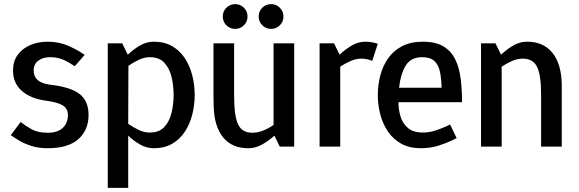

<svg xmlns="http://www.w3.org/2000/svg" viewBox="-20 -710 2803 930"><path d="M32 -55 80 -119Q104 -100 134 -83.5Q164 -67 211 -67Q260 -67 284.5 -91Q309 -115 309 -153Q309 -184 284 -199.5Q259 -215 204 -222Q129 -232 86 -269.5Q43 -307 43 -369Q43 -413 65.5 -444Q88 -475 126 -491.5Q164 -508 211 -508Q267 -508 314.5 -486.5Q362 -465 390 -444L342 -389Q321 -404 291.5 -418.5Q262 -433 221 -433Q188 -433 165.5 -416Q143 -399 143 -369Q143 -310 221 -300Q320 -289 364.5 -255.5Q409 -222 409 -153Q409 -80 359.5 -36Q310 8 211 8Q167 8 132.5 -3Q98 -14 73 -29Q48 -44 32 -55Z M705 -68Q752 -68 777 -96Q802 -124 811.5 -166Q821 -208 821 -250Q821 -293 811.5 -335Q802 -377 777 -405Q752 -433 705 -433Q679 -433 651.5 -420Q624 -407 602 -391L601 -110Q624 -94 651 -81Q678 -68 705 -68ZM572 -500 599 -445Q625 -470 657 -489Q689 -508 725 -508Q777 -508 814.5 -486Q852 -464 876 -427Q900 -390 911.5 -344Q923 -298 923 -250Q923 -202 911.5 -156Q900 -110 876 -73Q852 -36 814.5 -14Q777 8 725 8Q690 8 658.5 -10Q627 -28 601 -53V200H502V-500Z M1182 8Q1103 8 1060 -45.5Q1017 -99 1015 -198L1014 -250V-500H1114V-250Q1114 -147 1133.5 -107Q1153 -67 1202 -67Q1230 -67 1257 -78.5Q1284 -90 1305 -105V-500H1405V0H1335L1309 -53Q1283 -29 1250.5 -10.5Q1218 8 1183 8H1182ZM1119 -570Q1094 -570 1076.5 -587.5Q1059 -605 1059 -630Q1059 -655 1076.5 -672.5Q1094 -690 1119 -690Q1144 -690 1161.5 -672.5Q1179 -655 1179 -630Q1179 -605 1161.5 -587.5Q1144 -570 1119 -570ZM1293 -570Q1268 -570 1250.5 -587.5Q1233 -605 1233 -630Q1233 -655 1250.5 -672.5Q1268 -690 1293 -690Q1318 -690 1335.5 -672.5Q1353 -655 1353 -630Q1353 -605 1335.5 -587.5Q1318 -570 1293 -570Z M1783 -415Q1757 -426 1730 -426Q1704 -426 1677 -414Q1650 -402 1628 -387V0H1528V-500H1598L1625 -445Q1651 -470 1683 -489Q1715 -508 1750 -508H1751Q1767 -508 1782.5 -505Q1798 -502 1810 -498Z M2018 8Q1963 8 1923.5 -14Q1884 -36 1859 -73Q1834 -110 1822 -156Q1810 -202 1810 -250Q1810 -298 1822 -344Q1834 -390 1859.5 -427Q1885 -464 1927 -486Q1969 -508 2028 -508Q2091 -508 2128.5 -485Q2166 -462 2185.5 -421.5Q2205 -381 2211.5 -328Q2218 -275 2218 -215H1910Q1910 -180 1920 -146Q1930 -112 1956 -90Q1982 -68 2028 -68Q2059 -68 2089.5 -78Q2120 -88 2140 -97.5Q2160 -107 2160 -107L2192 -41Q2192 -41 2167.5 -29Q2143 -17 2103.5 -4.5Q2064 8 2018 8ZM2025 -433Q1970 -433 1945 -392Q1920 -351 1913 -285H2119Q2118 -329 2111 -362.5Q2104 -396 2084 -414.5Q2064 -433 2025 -433Z M2701 0H2601V-250Q2601 -348 2581 -387Q2561 -426 2512 -426Q2486 -426 2459 -414Q2432 -402 2410 -387V0H2310V-500H2380L2407 -445Q2433 -470 2465 -489Q2497 -508 2532 -508H2533Q2612 -508 2655.5 -454.5Q2699 -401 2701 -302V-250Z"/></svg>

Font: Epunda Sans Medium
Style: Regular
Weight: 500
Designer: Simon Atzbach
Foundry: typofactur
Version: Version 2.204; ttfautohint (v1.8.4.7-5d5b)